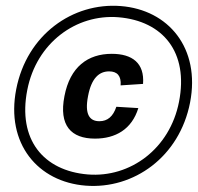

<svg xmlns="http://www.w3.org/2000/svg" viewBox="-20 -690 671 651"><path d="M278.5 -364C290 -425.5 316.5 -448 350 -448C377.5 -448 391.5 -432.5 389 -400.5L465 -405.5C470.5 -476 428.5 -507.5 359 -507.5C278 -507.5 217.5 -463.5 198.5 -364C179 -264.5 221 -220 302 -220C371.5 -220 427 -251.5 449 -323.5L374.5 -328C363.5 -295 344.5 -279 317 -279C283.5 -279 266.5 -302.5 278.5 -364ZM271 -60.5C433 -48 588.5 -157.5 624.5 -342.5C660 -526.5 551.5 -657 389 -669.5C226.5 -682 71 -572.5 35 -387.5C-1 -203.5 108 -73 271 -60.5ZM278 -98.5C127 -111 39.5 -217 72.5 -385C103.5 -544.5 238 -643 381.5 -631.5C532.5 -619 620 -513 587 -345C556 -185.5 421.5 -87 278 -98.5Z"/></svg>

Font: Monaspace Neon SemiBold
Style: Italic
Weight: 600
Italic angle: -11°
Designer: Riley Cran & the Lettermatic Team
Foundry: Lettermatic
Version: Version 1.200 (Monaspace Neon)